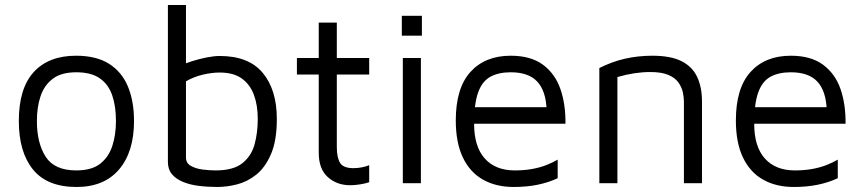

<svg xmlns="http://www.w3.org/2000/svg" viewBox="-20 -730 3444 765"><path d="M285 15Q168 15 111.5 -54.5Q55 -124 55 -248Q55 -378 114.5 -443Q174 -508 283 -508Q364 -508 415 -475.5Q466 -443 490 -384.5Q514 -326 514 -248Q514 -125 454.5 -55Q395 15 285 15ZM284 -51Q345 -51 379 -77.5Q413 -104 427.5 -148.5Q442 -193 442 -248Q442 -307 427 -350.5Q412 -394 377.5 -418Q343 -442 284 -442Q224 -442 190 -416Q156 -390 141.5 -346.5Q127 -303 127 -248Q127 -160 162 -105.5Q197 -51 284 -51Z M846 15Q807 15 771.5 10.5Q736 6 708.5 -5.5Q681 -17 665 -36Q649 -55 649 -85V-710H721V-442L696 -467Q716 -477 744.5 -486Q773 -495 803 -501Q833 -507 855 -507Q971 -507 1027 -439.5Q1083 -372 1083 -256Q1083 -170 1060 -116.5Q1037 -63 1001.5 -34.5Q966 -6 925 4.5Q884 15 846 15ZM839 -51Q910 -51 946 -80Q982 -109 994.5 -155.5Q1007 -202 1007 -256Q1007 -311 991.5 -352.5Q976 -394 943 -417.5Q910 -441 855 -441Q824 -441 788 -432.5Q752 -424 721 -406V-102Q721 -80 740.5 -69Q760 -58 787.5 -54.5Q815 -51 839 -51Z M1375 8Q1322 8 1286 -24.5Q1250 -57 1250 -121V-433H1163V-499H1250V-640H1322V-499H1451V-433H1322V-144Q1322 -102 1335 -81Q1348 -60 1388 -60Q1406 -60 1423 -63.5Q1440 -67 1451 -72V-4Q1437 1 1415.5 4.5Q1394 8 1375 8Z M1585 0V-499H1657V0ZM1581 -588V-667H1661V-588Z M2027 15Q1956 15 1904 -14.5Q1852 -44 1824 -103Q1796 -162 1796 -250Q1796 -379 1854.5 -443.5Q1913 -508 2015 -508Q2095 -508 2143.5 -472Q2192 -436 2213 -375Q2234 -314 2233 -237H1832L1837 -303H2186L2158 -293Q2155 -368 2120.5 -405Q2086 -442 2015 -442Q1966 -442 1933.5 -424Q1901 -406 1885 -361.5Q1869 -317 1869 -237Q1869 -146 1911.5 -98.5Q1954 -51 2031 -51Q2068 -51 2099 -56.5Q2130 -62 2156 -72Q2182 -82 2202 -94V-20Q2166 -3 2122.5 6Q2079 15 2027 15Z M2368 -459Q2392 -471 2417.5 -480.5Q2443 -490 2469.5 -496Q2496 -502 2523.5 -505Q2551 -508 2579 -508Q2652 -508 2695 -486.5Q2738 -465 2757.5 -424Q2777 -383 2777 -325V0H2705V-325Q2705 -343 2700.5 -363Q2696 -383 2683 -401.5Q2670 -420 2643 -431.5Q2616 -443 2571 -443Q2540 -443 2507 -438Q2474 -433 2440 -423V0H2368Z M3143 15Q3072 15 3020 -14.5Q2968 -44 2940 -103Q2912 -162 2912 -250Q2912 -379 2970.5 -443.5Q3029 -508 3131 -508Q3211 -508 3259.5 -472Q3308 -436 3329 -375Q3350 -314 3349 -237H2948L2953 -303H3302L3274 -293Q3271 -368 3236.5 -405Q3202 -442 3131 -442Q3082 -442 3049.5 -424Q3017 -406 3001 -361.5Q2985 -317 2985 -237Q2985 -146 3027.5 -98.5Q3070 -51 3147 -51Q3184 -51 3215 -56.5Q3246 -62 3272 -72Q3298 -82 3318 -94V-20Q3282 -3 3238.5 6Q3195 15 3143 15Z"/></svg>

Font: Maven Pro
Style: Regular
Weight: 400
Designer: Joe Prince
Foundry: Joe Prince
Version: Version 2.103